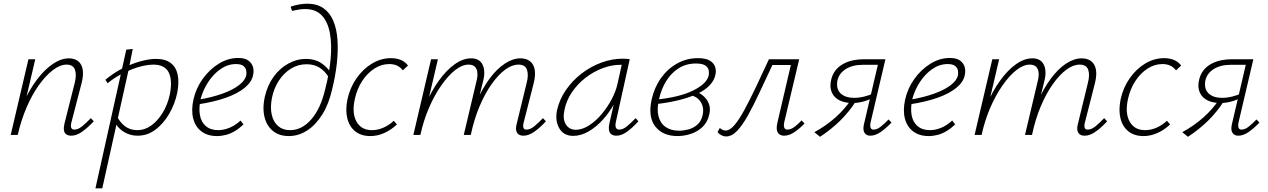

<svg xmlns="http://www.w3.org/2000/svg" viewBox="-20 -731 6871 1040"><path d="M366 4Q350 4 339.5 -3Q329 -10 326.5 -24.5Q324 -39 329 -61L385 -283Q396 -328 385.5 -354.5Q375 -381 341 -381Q305 -381 266 -351Q227 -321 190 -269Q153 -217 123.5 -148Q94 -79 76 0H47Q70 -91 104 -167.5Q138 -244 179.5 -299Q221 -354 266 -384.5Q311 -415 353 -415Q384 -415 403.5 -399.5Q423 -384 428 -354Q433 -324 422 -281L367 -69Q362 -51 365.5 -40Q369 -29 383 -29Q403 -29 424.5 -46.5Q446 -64 472 -91L488 -74Q454 -38 424 -17Q394 4 366 4ZM38 0 134 -410H171L75 0Z M497 289 664 -462 699 -466 676 -350 534 289ZM726 4Q694 4 667.5 -8Q641 -20 622.5 -40Q604 -60 595 -86L613 -103Q628 -70 656 -48Q684 -26 725 -26Q764 -26 799 -51Q834 -76 861 -120Q888 -164 900 -220Q915 -298 893.5 -339.5Q872 -381 810 -381Q786 -381 756 -374.5Q726 -368 693 -355Q660 -342 626.5 -323.5Q593 -305 563 -280L551 -299Q595 -336 644.5 -361Q694 -386 741 -399Q788 -412 825 -412Q876 -412 905 -389.5Q934 -367 942.5 -326Q951 -285 940 -228Q927 -167 896.5 -114.5Q866 -62 822.5 -29Q779 4 726 4Z M1155 6Q1105 6 1071.5 -19Q1038 -44 1026.5 -89Q1015 -134 1028 -193Q1042 -254 1078.5 -304.5Q1115 -355 1165 -386Q1215 -417 1270 -417Q1307 -417 1326 -402.5Q1345 -388 1350.5 -367.5Q1356 -347 1351 -325Q1344 -287 1305.5 -255.5Q1267 -224 1203.5 -201.5Q1140 -179 1054 -166L1055 -191Q1131 -204 1187 -224.5Q1243 -245 1275.5 -270.5Q1308 -296 1314 -323Q1316 -334 1314 -348Q1312 -362 1299.5 -373Q1287 -384 1258 -384Q1214 -384 1175 -357Q1136 -330 1108 -287Q1080 -244 1067 -196Q1056 -145 1063 -107Q1070 -69 1095.5 -47.5Q1121 -26 1163 -26Q1190 -26 1221 -38Q1252 -50 1283 -78L1299 -57Q1277 -36 1253 -21.5Q1229 -7 1204.5 -0.5Q1180 6 1155 6Z M1544 6Q1505 6 1476.5 -9.5Q1448 -25 1430.5 -53.5Q1413 -82 1408.5 -120.5Q1404 -159 1414 -205Q1428 -268 1461.5 -314.5Q1495 -361 1541.5 -386.5Q1588 -412 1637 -412Q1685 -412 1719 -390Q1753 -368 1774 -333L1759 -315Q1739 -347 1710 -365Q1681 -383 1640 -383Q1595 -383 1556.5 -359.5Q1518 -336 1491 -295Q1464 -254 1453 -201Q1443 -149 1452 -109.5Q1461 -70 1486.5 -48Q1512 -26 1551 -26Q1616 -26 1667 -85.5Q1718 -145 1742 -250Q1764 -335 1771 -412.5Q1778 -490 1767 -551Q1756 -612 1723.5 -647Q1691 -682 1632 -682Q1616 -682 1597.5 -679Q1579 -676 1562 -672L1554 -695Q1578 -703 1601.5 -707Q1625 -711 1644 -711Q1697 -711 1732 -686.5Q1767 -662 1785.5 -618Q1804 -574 1808 -515Q1812 -456 1804.5 -387.5Q1797 -319 1779 -247Q1761 -167 1725.5 -110.5Q1690 -54 1643.5 -24Q1597 6 1544 6Z M1986 6Q1937 6 1905 -19Q1873 -44 1861.5 -89Q1850 -134 1862 -193Q1876 -257 1911.5 -307.5Q1947 -358 1995.5 -387Q2044 -416 2098 -416Q2127 -416 2150.5 -406.5Q2174 -397 2190 -376L2162 -350Q2150 -366 2132 -375Q2114 -384 2088 -384Q2046 -384 2008 -359.5Q1970 -335 1942 -292.5Q1914 -250 1902 -195Q1885 -119 1911 -72.5Q1937 -26 1994 -26Q2027 -26 2058 -40Q2089 -54 2113 -77L2130 -57Q2101 -29 2063.5 -11.5Q2026 6 1986 6Z M2816 4Q2799 4 2789 -3Q2779 -10 2776 -24.5Q2773 -39 2779 -61L2833 -283Q2844 -325 2834.5 -353Q2825 -381 2788 -381Q2753 -381 2716 -353.5Q2679 -326 2643 -275.5Q2607 -225 2577.5 -155Q2548 -85 2530 0H2502Q2524 -97 2558 -174Q2592 -251 2631.5 -304.5Q2671 -358 2714.5 -386.5Q2758 -415 2799 -415Q2830 -415 2850 -400Q2870 -385 2876 -355.5Q2882 -326 2871 -281L2817 -69Q2812 -51 2815 -40Q2818 -29 2832 -29Q2852 -29 2873.5 -46.5Q2895 -64 2921 -91L2937 -74Q2904 -38 2873.5 -17Q2843 4 2816 4ZM2219 0 2315 -410H2352L2256 0ZM2231 0Q2251 -86 2283.5 -161.5Q2316 -237 2357 -294Q2398 -351 2443 -383Q2488 -415 2532 -415Q2578 -415 2594.5 -379.5Q2611 -344 2596 -288L2525 0H2492L2560 -287Q2572 -330 2561.5 -355.5Q2551 -381 2518 -381Q2483 -381 2445 -351Q2407 -321 2370 -268Q2333 -215 2303.5 -146.5Q2274 -78 2257 0Z M3085 5Q3033 5 3009.5 -36Q2986 -77 2997 -133Q3010 -192 3045 -243Q3080 -294 3130 -332.5Q3180 -371 3237.5 -392Q3295 -413 3351 -413Q3363 -413 3373 -412.5Q3383 -412 3391 -410L3316 -71Q3307 -29 3335 -29Q3354 -29 3375.5 -46.5Q3397 -64 3423 -91L3438 -74Q3404 -37 3375 -16.5Q3346 4 3319 4Q3303 4 3292.5 -3Q3282 -10 3279 -25Q3276 -40 3281 -63L3322 -243L3349 -277Q3338 -226 3311 -176Q3284 -126 3247.5 -85Q3211 -44 3169 -19.5Q3127 5 3085 5ZM3099 -28Q3133 -28 3169.5 -51Q3206 -74 3237.5 -111Q3269 -148 3292.5 -192Q3316 -236 3325 -278L3351 -395L3371 -378Q3366 -379 3357 -379.5Q3348 -380 3340 -380Q3293 -380 3244 -361.5Q3195 -343 3152 -310Q3109 -277 3078 -231.5Q3047 -186 3037 -133Q3027 -85 3045.5 -56.5Q3064 -28 3099 -28Z M3650 6Q3570 6 3529.5 -46Q3489 -98 3510 -193Q3525 -259 3561 -309Q3597 -359 3648.5 -387.5Q3700 -416 3760 -416Q3804 -416 3826 -402Q3848 -388 3854 -367.5Q3860 -347 3855 -325Q3848 -294 3823 -268Q3798 -242 3757.5 -223Q3717 -204 3662.5 -190Q3608 -176 3541 -168L3539 -192Q3663 -205 3736 -241.5Q3809 -278 3819 -323Q3821 -333 3819 -348.5Q3817 -364 3801.5 -375.5Q3786 -387 3749 -387Q3697 -387 3656.5 -361.5Q3616 -336 3589 -292.5Q3562 -249 3550 -195Q3537 -141 3546.5 -102.5Q3556 -64 3585 -43.5Q3614 -23 3658 -23Q3682 -23 3709 -30Q3736 -37 3757.5 -56Q3779 -75 3786 -108Q3792 -134 3785.5 -156.5Q3779 -179 3762.5 -194.5Q3746 -210 3721 -215L3747 -234Q3764 -230 3779.5 -219.5Q3795 -209 3806.5 -193.5Q3818 -178 3823 -157.5Q3828 -137 3822 -112Q3813 -70 3786 -44Q3759 -18 3722.5 -6Q3686 6 3650 6Z M3914 8Q3899 8 3885.5 0.5Q3872 -7 3867 -16L3879 -38Q3885 -32 3893.5 -28Q3902 -24 3911 -24Q3933 -24 3958 -53Q3983 -82 4011.5 -134.5Q4040 -187 4073.5 -257Q4107 -327 4145 -410H4287L4281 -379H4164Q4127 -301 4094.5 -231Q4062 -161 4032 -107Q4002 -53 3973 -22.5Q3944 8 3914 8ZM4227 4Q4213 4 4202.5 -3Q4192 -10 4188.5 -25Q4185 -40 4191 -67L4271 -410H4309L4228 -69Q4224 -51 4228 -40Q4232 -29 4245 -29Q4264 -29 4284.5 -44.5Q4305 -60 4322 -79L4338 -62Q4312 -35 4283.5 -15.5Q4255 4 4227 4Z M4694 4Q4681 4 4671 -3Q4661 -10 4658 -24Q4655 -38 4660 -59L4735 -380H4654Q4598 -380 4561.5 -357Q4525 -334 4516 -295Q4508 -249 4533.5 -225Q4559 -201 4606 -201Q4633 -201 4661.5 -208Q4690 -215 4716 -227L4711 -203Q4683 -188 4654.5 -180.5Q4626 -173 4597 -173Q4568 -173 4543.5 -181Q4519 -189 4503 -205Q4487 -221 4481 -244.5Q4475 -268 4482 -298Q4494 -352 4541 -381Q4588 -410 4661 -410H4776L4696 -69Q4692 -51 4695.5 -40Q4699 -29 4712 -29Q4730 -29 4749.5 -44Q4769 -59 4793 -84L4809 -67Q4777 -34 4749 -15Q4721 4 4694 4ZM4422 10 4391 -15Q4455 -50 4505 -94.5Q4555 -139 4590 -191L4615 -181Q4580 -126 4532 -78.5Q4484 -31 4422 10Z M5010 6Q4960 6 4926.5 -19Q4893 -44 4881.5 -89Q4870 -134 4883 -193Q4897 -254 4933.5 -304.5Q4970 -355 5020 -386Q5070 -417 5125 -417Q5162 -417 5181 -402.5Q5200 -388 5205.5 -367.5Q5211 -347 5206 -325Q5199 -287 5160.5 -255.5Q5122 -224 5058.5 -201.5Q4995 -179 4909 -166L4910 -191Q4986 -204 5042 -224.5Q5098 -245 5130.5 -270.5Q5163 -296 5169 -323Q5171 -334 5169 -348Q5167 -362 5154.5 -373Q5142 -384 5113 -384Q5069 -384 5030 -357Q4991 -330 4963 -287Q4935 -244 4922 -196Q4911 -145 4918 -107Q4925 -69 4950.5 -47.5Q4976 -26 5018 -26Q5045 -26 5076 -38Q5107 -50 5138 -78L5154 -57Q5132 -36 5108 -21.5Q5084 -7 5059.5 -0.5Q5035 6 5010 6Z M5856 4Q5839 4 5829 -3Q5819 -10 5816 -24.5Q5813 -39 5819 -61L5873 -283Q5884 -325 5874.5 -353Q5865 -381 5828 -381Q5793 -381 5756 -353.5Q5719 -326 5683 -275.5Q5647 -225 5617.5 -155Q5588 -85 5570 0H5542Q5564 -97 5598 -174Q5632 -251 5671.5 -304.5Q5711 -358 5754.5 -386.5Q5798 -415 5839 -415Q5870 -415 5890 -400Q5910 -385 5916 -355.5Q5922 -326 5911 -281L5857 -69Q5852 -51 5855 -40Q5858 -29 5872 -29Q5892 -29 5913.5 -46.5Q5935 -64 5961 -91L5977 -74Q5944 -38 5913.5 -17Q5883 4 5856 4ZM5259 0 5355 -410H5392L5296 0ZM5271 0Q5291 -86 5323.5 -161.5Q5356 -237 5397 -294Q5438 -351 5483 -383Q5528 -415 5572 -415Q5618 -415 5634.5 -379.5Q5651 -344 5636 -288L5565 0H5532L5600 -287Q5612 -330 5601.5 -355.5Q5591 -381 5558 -381Q5523 -381 5485 -351Q5447 -321 5410 -268Q5373 -215 5343.5 -146.5Q5314 -78 5297 0Z M6174 6Q6125 6 6093 -19Q6061 -44 6049.5 -89Q6038 -134 6050 -193Q6064 -257 6099.5 -307.5Q6135 -358 6183.5 -387Q6232 -416 6286 -416Q6315 -416 6338.5 -406.5Q6362 -397 6378 -376L6350 -350Q6338 -366 6320 -375Q6302 -384 6276 -384Q6234 -384 6196 -359.5Q6158 -335 6130 -292.5Q6102 -250 6090 -195Q6073 -119 6099 -72.5Q6125 -26 6182 -26Q6215 -26 6246 -40Q6277 -54 6301 -77L6318 -57Q6289 -29 6251.5 -11.5Q6214 6 6174 6Z M6687 4Q6674 4 6664 -3Q6654 -10 6651 -24Q6648 -38 6653 -59L6728 -380H6647Q6591 -380 6554.5 -357Q6518 -334 6509 -295Q6501 -249 6526.5 -225Q6552 -201 6599 -201Q6626 -201 6654.5 -208Q6683 -215 6709 -227L6704 -203Q6676 -188 6647.5 -180.5Q6619 -173 6590 -173Q6561 -173 6536.5 -181Q6512 -189 6496 -205Q6480 -221 6474 -244.5Q6468 -268 6475 -298Q6487 -352 6534 -381Q6581 -410 6654 -410H6769L6689 -69Q6685 -51 6688.5 -40Q6692 -29 6705 -29Q6723 -29 6742.5 -44Q6762 -59 6786 -84L6802 -67Q6770 -34 6742 -15Q6714 4 6687 4ZM6415 10 6384 -15Q6448 -50 6498 -94.5Q6548 -139 6583 -191L6608 -181Q6573 -126 6525 -78.5Q6477 -31 6415 10Z"/></svg>

Font: Ysabeau ExtraLight
Style: Italic
Weight: 250
Italic angle: -12°
Version: Version 2.000;gftools[0.9.27.dev2+g8671c4b]